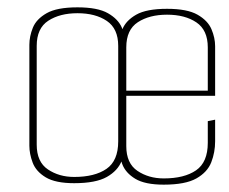

<svg xmlns="http://www.w3.org/2000/svg" viewBox="-20 -495 623 523"><path d="M182 4Q131 4 104.5 -12Q78 -28 69 -52Q60 -76 60 -98V-373Q60 -396 69.5 -419.5Q79 -443 107 -459Q135 -475 191 -475Q246 -475 274 -459Q302 -443 312 -419.5Q322 -396 322 -373V-114Q322 -84 311.5 -57Q301 -30 271 -13Q241 4 182 4ZM182 -13Q238 -13 270 -35Q302 -57 302 -110V-370Q302 -417 271 -438Q240 -459 191 -459Q143 -459 111.5 -438.5Q80 -418 80 -370V-101Q80 -54 110.5 -33.5Q141 -13 182 -13ZM426 8Q375 8 348.5 -8Q322 -24 313 -48Q304 -72 304 -94V-369Q304 -392 313.5 -415.5Q323 -439 351 -455Q379 -471 435 -471Q490 -471 518 -455Q546 -439 556 -415.5Q566 -392 566 -369V-244H546V-366Q546 -413 515 -434Q484 -455 435 -455Q387 -455 355.5 -434.5Q324 -414 324 -366V-97Q324 -50 354.5 -29.5Q385 -9 426 -9Q482 -9 514 -31Q546 -53 546 -106V-165L566 -169V-110Q566 -80 555.5 -53Q545 -26 515 -9Q485 8 426 8ZM310 -234V-248H566V-234Z"/></svg>

Font: Smooch Sans Thin Thin
Style: Regular
Weight: 250
Version: Version 1.010